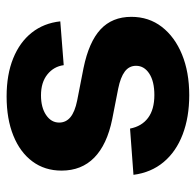

<svg xmlns="http://www.w3.org/2000/svg" viewBox="-26 -552 590 578"><g transform="rotate(-90 269.0 -263.0)"><path d="M271.5 11.7Q205.1 11.7 153.3 -8.1Q101.6 -27.8 70.1 -65.4Q38.6 -103 31.7 -156.2L170.9 -166.5Q177.7 -131.3 203.1 -112.3Q228.5 -93.3 272 -93.3Q313 -93.3 336.4 -108.6Q359.9 -124 359.9 -148.4Q359.9 -169.4 342.5 -182.4Q325.2 -195.3 291.5 -202.1L199.2 -220.2Q122.6 -235.8 83.5 -274.2Q44.4 -312.5 44.4 -372.6Q44.4 -423.3 72 -460.4Q99.6 -497.6 149.7 -517.8Q199.7 -538.1 267.6 -538.1Q333.5 -538.1 382.3 -518.3Q431.2 -498.5 459.7 -462.4Q488.3 -426.3 493.7 -376.5L361.8 -366.2Q357.9 -396 334 -415.3Q310.1 -434.6 271 -434.6Q234.4 -434.6 211.7 -419.2Q189 -403.8 189 -379.9Q189 -359.4 205.3 -345.9Q221.7 -332.5 255.4 -325.7L353 -306.6Q431.6 -290.5 469.5 -255.4Q507.3 -220.2 507.3 -162.6Q507.3 -109.9 477.1 -70.8Q446.8 -31.7 393.8 -10Q340.8 11.7 271.5 11.7Z"/></g></svg>

Font: Inter 24pt
Style: Bold
Weight: 700
Designer: Rasmus Andersson
Foundry: rsms
Version: Version 4.001;git-66647c0bb